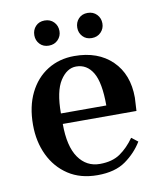

<svg xmlns="http://www.w3.org/2000/svg" viewBox="-76 -704 652 775"><g transform="rotate(-10 250.0 -316.0)"><path d="M262 10Q192 10 142.5 -22.5Q93 -55 66.5 -110.5Q40 -166 40 -235Q40 -310 67 -365Q94 -420 142 -450Q190 -480 252 -480Q349 -480 406.5 -424Q464 -368 464 -272L461 -218H159Q159 -126 191.5 -79.5Q224 -33 279 -33Q330 -33 362.5 -55.5Q395 -78 421 -115L447 -95Q421 -52 377.5 -21Q334 10 262 10ZM159 -261H345Q345 -355 320.5 -396Q296 -437 252 -437Q214 -437 186.5 -394.5Q159 -352 159 -261ZM335 -539Q312 -539 298 -554Q284 -569 284 -590Q284 -612 298 -627Q312 -642 335 -642Q358 -642 372.5 -627Q387 -612 387 -590Q387 -569 372.5 -554Q358 -539 335 -539ZM159 -539Q136 -539 122 -554Q108 -569 108 -590Q108 -612 122 -627Q136 -642 159 -642Q182 -642 196.5 -627Q211 -612 211 -590Q211 -569 196.5 -554Q182 -539 159 -539Z"/></g></svg>

Font: El Messiri SemiBold
Style: Regular
Weight: 600
Designer: Mohamed Gaber
Foundry: Kief Type Foundry
Version: Version 2.020; ttfautohint (v1.8.3)